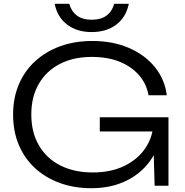

<svg xmlns="http://www.w3.org/2000/svg" viewBox="-20 -979 973 1012"><path d="M834 -327Q833 -256 806.5 -194Q780 -132 731.5 -85.5Q683 -39 614.5 -13Q546 13 461 13Q371 13 295.5 -14.5Q220 -42 164.5 -93Q109 -144 79 -215.5Q49 -287 49 -375Q49 -463 79.5 -534.5Q110 -606 166 -657Q222 -708 298 -735.5Q374 -763 466 -763Q576 -763 660.5 -726Q745 -689 797 -624.5Q849 -560 859 -477H763Q752 -538 712 -583.5Q672 -629 609.5 -654Q547 -679 464 -679Q367 -679 295.5 -642Q224 -605 184.5 -537Q145 -469 145 -375Q145 -282 185 -213Q225 -144 298 -107Q371 -70 469 -70Q565 -70 636.5 -105Q708 -140 748 -201Q788 -262 790 -341ZM506 -286V-361H868V0H795L786 -318L812 -286ZM268 -959H345Q356 -919 385.5 -897Q415 -875 463 -875Q512 -875 541.5 -897Q571 -919 582 -959H659Q644 -887 592 -848.5Q540 -810 463 -810Q387 -810 335 -848.5Q283 -887 268 -959Z"/></svg>

Font: Unbounded Light
Style: Regular
Weight: 300
Designer: Luke Prowse, Jean-Baptiste Morizot, Fátima Lázaro, Florian Runge
Foundry: NaN
Version: Version 1.700